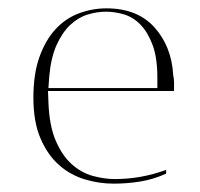

<svg xmlns="http://www.w3.org/2000/svg" viewBox="-20 -431 478 460"><path d="M95 -213 96 -187Q98 -130 113.5 -94Q129 -58 152 -37.5Q175 -17 202.5 -9.5Q230 -2 255 -2Q318 -2 378 -24V-15Q347 -1 315.5 4Q284 9 252 9Q217 9 182.5 -1.5Q148 -12 121 -36Q94 -60 77 -99.5Q60 -139 60 -197Q60 -254 74.5 -294.5Q89 -335 113 -361Q137 -387 169 -399Q201 -411 235 -411Q309 -411 350 -365.5Q391 -320 395 -251Q397 -242 397 -233V-231Q397 -230 397 -229V-228Q397 -227 397 -227V-225Q397 -225 397 -224Q397 -223 397 -223V-216Q397 -215 397 -215V-213ZM96 -220H357V-245Q357 -293 345.5 -323.5Q334 -354 316.5 -372Q299 -390 277 -396.5Q255 -403 234 -403Q212 -403 189.5 -396Q167 -389 148 -371Q129 -353 115.5 -323Q102 -293 98 -248Z"/></svg>

Font: UN Bangla Thin
Style: Regular
Weight: 100
Designer: Desinged by Rajon, Unicode developed by Rashed (IMGN)
Version: Version 2.000;March 19, 2023;FontCreator 14.0.0.2901 64-bit